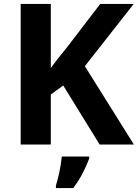

<svg xmlns="http://www.w3.org/2000/svg" viewBox="-20 -734 700 975"><path d="M660 0H486L301 -300L238 -254V0H85V-714H238V-388Q257 -415 279 -442.5Q301 -470 322 -496L489 -714H659L411 -398ZM433 71Q420 106 400 145Q380 184 352 221H264V208Q270 189 276.5 162Q283 135 287.5 108Q292 81 294 61H433Z"/></svg>

Font: Noto Sans Khmer UI
Style: Bold
Weight: 700
Designer: Danh Hong and the Monotype Design Team
Foundry: Monotype Imaging Inc.
Version: Version 2.002; ttfautohint (v1.8.4.7-5d5b)